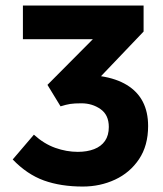

<svg xmlns="http://www.w3.org/2000/svg" viewBox="-20 -672 596 704"><path d="M283.3 12Q202.9 12 141.1 -10.2Q79.3 -32.5 26.6 -87.3L104.3 -178.2Q141.4 -144.5 182.8 -129.8Q224.2 -115.2 265.2 -115.2Q299.5 -115.2 325.2 -125.2Q350.9 -135.1 365 -155.4Q379 -175.8 379 -206.4Q379 -250.7 348.6 -271.9Q318.3 -293.2 278.5 -293.2Q252.4 -293.2 237.6 -290.9Q222.8 -288.6 202 -282.1L154 -360.8L320.4 -528.2H64V-651.8H506.5V-556.3L350.3 -392.6Q406.6 -383.9 445.3 -360.3Q484.1 -336.6 503.6 -299Q523.1 -261.3 523.1 -210Q523.1 -138.1 489.8 -88.4Q456.5 -38.8 401.9 -13.4Q347.4 12 283.3 12Z"/></svg>

Font: SourceSans3VF
Style: Regular
Weight: 200
Designer: Paul D. Hunt
Foundry: Adobe
Version: Version 3.052;hotconv 1.1.0;makeotfexe 2.6.0